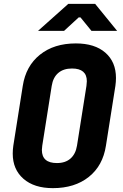

<svg xmlns="http://www.w3.org/2000/svg" viewBox="-20 -965 640 995"><path d="M46 -169Q46 -189 49 -210L98 -520Q114 -623 187 -681.5Q260 -740 373 -740Q471 -740 526 -692Q581 -644 581 -561Q581 -541 578 -520L529 -210Q513 -106 440 -48Q367 10 254 10Q157 10 101.5 -38.5Q46 -87 46 -169ZM379 -210 428 -520Q430 -536 430 -544Q430 -610 353 -610Q309 -610 282 -587Q255 -564 248 -520L199 -210Q197 -194 197 -188Q197 -120 275 -120Q319 -120 345.5 -143.5Q372 -167 379 -210ZM312 -805H177L334 -945H473L587 -805H454L397 -875H388Z"/></svg>

Font: JetBrains Mono Extra Bold
Style: Italic
Weight: 800
Italic angle: -9°
Monospace: yes
Designer: Philipp Nurullin, Konstantin Bulenkov
Foundry: JetBrains
Version: 2.002